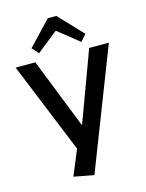

<svg xmlns="http://www.w3.org/2000/svg" viewBox="-139 -856 862 1130"><g transform="rotate(-15 292.0 -290.5)"><path d="M170 168 252 -30 241 32 8 -540H128L296 -115H299L456 -540H576L292 191ZM128 -626 266 -772H318L456 -626L421 -586L258 -716H326L163 -586Z"/></g></svg>

Font: Pathway Extreme 72pt SemiBold
Style: Regular
Weight: 600
Designer: Eduardo Rodriguez Tunni
Foundry: Eduardo Rodriguez Tunni
Version: Version 1.001;gftools[0.9.26]